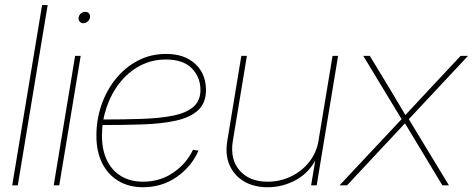

<svg xmlns="http://www.w3.org/2000/svg" viewBox="-20 -748 1909 775"><path d="M172.4 -727.5 51.8 0H29.3L149.9 -727.5Z M196.8 0 283.2 -522.5H305.7L219.2 0ZM316.4 -654.3Q307.1 -654.3 301.5 -661.1Q295.9 -668 297.4 -677.7Q298.8 -687 306.6 -693.6Q314.5 -700.2 324.2 -700.2Q334 -700.2 339.4 -693.6Q344.7 -687 343.3 -677.7Q341.8 -668 333.7 -661.1Q325.7 -654.3 316.4 -654.3Z M557.6 7.8Q500.5 7.8 458 -17.6Q415.5 -43 392.3 -89.6Q369.1 -136.2 369.1 -200.2Q369.1 -264.6 389.4 -324Q409.7 -383.3 447.3 -429.7Q484.9 -476.1 536.4 -503.2Q587.9 -530.3 649.9 -530.3Q703.1 -530.3 739.3 -510.5Q775.4 -490.7 793.5 -458Q811.5 -425.3 811.5 -385.7Q811.5 -332.5 779.8 -303.2Q748 -273.9 690.7 -261.2Q633.3 -248.5 555.4 -245.8Q477.5 -243.2 385.3 -243.2V-265.6Q477.1 -265.6 551.3 -268.1Q625.5 -270.5 678.7 -281.2Q731.9 -292 760.5 -316.7Q789.1 -341.3 789.1 -385.3Q789.1 -436.5 754.2 -472.2Q719.2 -507.8 649.9 -507.8Q592.8 -507.8 545.4 -482.7Q498 -457.5 463.6 -414.1Q429.2 -370.6 410.4 -315.4Q391.6 -260.3 391.6 -200.2Q391.6 -143.1 411.4 -101.6Q431.2 -60.1 468.5 -37.4Q505.9 -14.6 557.6 -14.6Q625 -14.6 678.2 -50.3Q731.4 -85.9 758.8 -143.1L781.2 -140.1Q753.4 -75.7 693.6 -33.9Q633.8 7.8 557.6 7.8Z M1060.5 7.8Q1004.9 7.8 964.8 -15.9Q924.8 -39.6 906.5 -81.8Q888.2 -124 897.5 -179.7L954.1 -522.5H976.6L919.9 -179.7Q907.7 -105.5 947 -60.1Q986.3 -14.6 1060.5 -14.6Q1111.3 -14.6 1155 -35.9Q1198.7 -57.1 1228.3 -94.5Q1257.8 -131.8 1265.6 -179.7L1322.3 -522.5H1344.7L1258.3 0H1235.8L1255.4 -117.2H1261.2Q1232.9 -54.7 1178 -23.4Q1123 7.8 1060.5 7.8Z M1350.6 0 1608.9 -275.4 1606 -258.8 1446.3 -522.5H1472.7L1556.2 -384.8Q1572.3 -357.4 1588.6 -330.3Q1605 -303.2 1621.1 -275.9H1608.9Q1634.3 -303.2 1659.7 -330.3Q1685.1 -357.4 1710.4 -384.8L1839.4 -522.5H1869.1L1622.6 -258.8L1625 -275.4L1792 0H1765.6L1671.9 -155.3Q1656.2 -181.2 1640.9 -206.8Q1625.5 -232.4 1609.9 -258.3H1622.1Q1598.1 -232.4 1574.2 -206.8Q1550.3 -181.2 1525.9 -155.3L1380.9 0Z"/></svg>

Font: Inter 28pt Thin
Style: Italic
Weight: 250
Italic angle: -9.3988°
Designer: Rasmus Andersson
Foundry: rsms
Version: Version 4.001;git-66647c0bb